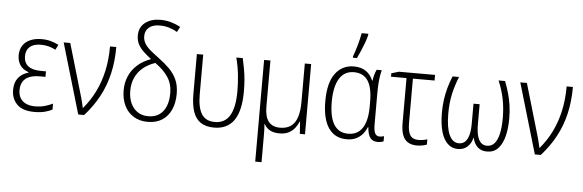

<svg xmlns="http://www.w3.org/2000/svg" viewBox="-59 -1001 4388 1445"><g transform="rotate(5 2135.5 -278.5)"><path d="M277.8 -302.2V-260.7H233.4Q188 -260.7 156.5 -248Q125 -235.4 108.4 -209.5Q91.8 -183.6 91.8 -144Q91.8 -108.9 106.7 -84Q121.6 -59.1 150.1 -45.9Q178.7 -32.7 219.7 -32.7Q259.3 -32.7 293 -42.5Q326.7 -52.2 352.1 -64.9V-20Q329.1 -7.3 295.7 1.2Q262.2 9.8 216.8 9.8Q127.9 9.8 85.7 -32.7Q43.5 -75.2 43.5 -142.1Q43.5 -198.7 71.5 -233.4Q99.6 -268.1 147.9 -281.2V-284.7Q104 -299.3 83.3 -330.8Q62.5 -362.3 62.5 -404.3Q62.5 -450.2 83.7 -480.5Q105 -510.7 141.1 -525.9Q177.2 -541 222.7 -541Q263.2 -541 293.5 -532.5Q323.7 -523.9 353.5 -509.3L334 -470.2Q311.5 -482.9 283.4 -490.7Q255.4 -498.5 223.1 -498.5Q168 -498.5 139.2 -473.4Q110.4 -448.2 110.4 -401.9Q110.4 -354 142.8 -328.1Q175.3 -302.2 239.7 -302.2Z M391.6 -530.8H441.4L551.8 -153.8Q556.2 -140.6 560.8 -122.6Q565.4 -104.5 570.1 -86.2Q574.7 -67.9 577.6 -52.7H580.1Q632.3 -114.3 668 -186.5Q703.6 -258.8 722.7 -344.2Q741.7 -429.7 741.7 -530.8H789.1Q789.1 -422.4 767.6 -329.3Q746.1 -236.3 702.6 -155.3Q659.2 -74.2 592.8 0H547.9Z M1101.6 -763.7Q1145 -763.7 1183.1 -752.7Q1221.2 -741.7 1254.9 -723.6L1233.9 -683.6Q1202.1 -702.1 1169.4 -711.4Q1136.7 -720.7 1100.6 -720.7Q1048.3 -720.7 1019.8 -696.3Q991.2 -671.9 991.2 -630.9Q991.2 -601.1 1005.4 -576.9Q1019.5 -552.7 1046.6 -529.3Q1073.7 -505.9 1111.8 -478Q1158.7 -443.8 1195.3 -407.7Q1231.9 -371.6 1252.4 -326.4Q1272.9 -281.2 1272.9 -218.8Q1272.9 -152.3 1250.2 -100.6Q1227.5 -48.8 1183.1 -19.5Q1138.7 9.8 1073.7 9.8Q1010.7 9.8 965.6 -18.6Q920.4 -46.9 896.5 -96.7Q872.6 -146.5 872.6 -211.4Q872.6 -270.5 894.3 -319.8Q916 -369.1 957.3 -405.5Q998.5 -441.9 1057.6 -462.9Q1022.9 -489.3 997.1 -514.2Q971.2 -539.1 957 -567.1Q942.9 -595.2 942.9 -631.3Q942.9 -694.8 988 -729.2Q1033.2 -763.7 1101.6 -763.7ZM1092.3 -437Q1038.6 -418.9 1000.5 -387.2Q962.4 -355.5 942.4 -311.3Q922.4 -267.1 922.4 -211.9Q922.4 -160.2 940.4 -119.4Q958.5 -78.6 992.4 -55.7Q1026.4 -32.7 1073.7 -32.7Q1122.6 -32.7 1156 -55.4Q1189.5 -78.1 1206.8 -120.1Q1224.1 -162.1 1224.1 -218.8Q1224.1 -289.1 1190.4 -340.3Q1156.7 -391.6 1092.3 -437Z M1574.7 9.3Q1512.2 9.3 1473.4 -16.6Q1434.6 -42.5 1416.5 -94.7Q1398.4 -147 1397.9 -225.1V-530.8H1445.8V-229Q1445.8 -130.9 1476.8 -82Q1507.8 -33.2 1576.7 -33.2Q1652.8 -33.2 1689.5 -95Q1726.1 -156.7 1726.1 -279.8Q1726.1 -342.3 1719.2 -404.8Q1712.4 -467.3 1695.8 -530.8H1744.6Q1754.4 -487.3 1761.2 -448Q1768.1 -408.7 1771.5 -368.4Q1774.9 -328.1 1774.9 -281.7Q1774.9 -133.8 1724.4 -62.3Q1673.8 9.3 1574.7 9.3Z M2261.2 -530.8V0H2222.2L2215.8 -91.8H2212.9Q2202.1 -64.9 2183.8 -41.7Q2165.5 -18.6 2137.7 -4.4Q2109.9 9.8 2068.4 9.8Q2025.4 9.8 1997.1 -5.6Q1968.8 -21 1953.1 -50.3H1950.2Q1952.1 -34.2 1952.6 -17.6Q1953.1 -1 1953.4 15.6Q1953.6 32.2 1953.6 49.3V237.3H1905.8V-530.8H1953.6V-182.1Q1953.6 -106.4 1982.4 -69.8Q2011.2 -33.2 2068.8 -33.2Q2120.1 -33.2 2151.9 -56.4Q2183.6 -79.6 2198.5 -125.5Q2213.4 -171.4 2213.4 -238.8V-530.8Z M2583.5 -32.7Q2634.3 -32.7 2666.3 -59.6Q2698.2 -86.4 2713.1 -134.8Q2728 -183.1 2728 -247.1V-287.6Q2728 -394 2693.4 -446Q2658.7 -498 2587.9 -498Q2515.1 -498 2477.8 -436.5Q2440.4 -375 2440.4 -261.7Q2440.4 -147.5 2476.3 -90.1Q2512.2 -32.7 2583.5 -32.7ZM2576.7 9.8Q2486.8 9.8 2439.2 -59.3Q2391.6 -128.4 2391.6 -262.2Q2391.6 -400.9 2443.4 -470.9Q2495.1 -541 2584.5 -541Q2637.7 -541 2674.1 -516.6Q2710.4 -492.2 2729 -446.8H2732.4Q2734.9 -468.3 2741 -490Q2747.1 -511.7 2755.9 -530.8H2794.9Q2789.1 -510.7 2784.9 -484.9Q2780.8 -459 2778.6 -425.8Q2776.4 -392.6 2776.4 -350.1V-123Q2776.4 -71.3 2787.6 -51.8Q2798.8 -32.2 2821.3 -32.2Q2829.6 -32.2 2838.9 -33.7Q2848.1 -35.2 2855 -38.1V1Q2850.6 3.4 2843.8 5.1Q2836.9 6.8 2828.9 8.3Q2820.8 9.8 2812.5 9.8Q2773.4 9.8 2754.6 -14.4Q2735.8 -38.6 2731.4 -95.2H2728Q2716.8 -67.4 2697 -43.2Q2677.2 -19 2647.5 -4.6Q2617.7 9.8 2576.7 9.8ZM2569.8 -606V-615.7Q2576.2 -631.8 2583.7 -654.8Q2591.3 -677.7 2598.4 -703.4Q2605.5 -729 2611.1 -753.2Q2616.7 -777.3 2619.6 -795.4H2669.9V-785.2Q2663.6 -758.3 2651.9 -726.3Q2640.1 -694.3 2626.5 -662.8Q2612.8 -631.3 2600.6 -606Z M3197.3 -530.8V-488.3H3033.7V-153.8Q3033.7 -90.3 3052.2 -61.3Q3070.8 -32.2 3115.2 -32.2Q3132.3 -32.2 3149.9 -35.2Q3167.5 -38.1 3181.6 -43V-2.9Q3170.4 2 3149.9 6.1Q3129.4 10.3 3107.4 10.3Q3064.9 10.3 3037.8 -7.1Q3010.7 -24.4 2998 -59.6Q2985.4 -94.7 2985.4 -148.4V-488.3H2868.2V-514.2L2923.8 -530.8Z M3726.1 -530.8Q3744.1 -484.9 3756.6 -440.9Q3769 -397 3775.6 -350.6Q3782.2 -304.2 3782.2 -251Q3782.2 -175.8 3766.8 -116.7Q3751.5 -57.6 3719.5 -23.9Q3687.5 9.8 3636.7 9.8Q3592.3 9.8 3565.4 -15.4Q3538.6 -40.5 3528.3 -84.5H3526.4Q3516.6 -41 3488 -15.6Q3459.5 9.8 3416.5 9.8Q3371.6 9.8 3339.4 -20.3Q3307.1 -50.3 3290.3 -108.9Q3273.4 -167.5 3273.4 -251Q3273.4 -305.2 3280 -351.6Q3286.6 -397.9 3298.8 -441.7Q3311 -485.4 3329.6 -530.8H3378.4Q3350.6 -461.9 3336.2 -395.8Q3321.8 -329.6 3321.8 -249.5Q3321.8 -144.5 3347.2 -89.1Q3372.6 -33.7 3420.9 -33.7Q3449.2 -33.7 3467.8 -52Q3486.3 -70.3 3495.4 -105.2Q3504.4 -140.1 3504.4 -190.4V-340.3H3550.8V-190.4Q3550.8 -138.2 3559.8 -103.5Q3568.8 -68.8 3586.9 -51.3Q3605 -33.7 3632.8 -33.7Q3667 -33.7 3689 -58.8Q3710.9 -84 3722.2 -132.3Q3733.4 -180.7 3733.4 -250Q3733.4 -328.1 3719.7 -395.3Q3706.1 -462.4 3677.2 -530.8Z M3841.3 -530.8H3891.1L4001.5 -153.8Q4005.9 -140.6 4010.5 -122.6Q4015.1 -104.5 4019.8 -86.2Q4024.4 -67.9 4027.3 -52.7H4029.8Q4082 -114.3 4117.7 -186.5Q4153.3 -258.8 4172.4 -344.2Q4191.4 -429.7 4191.4 -530.8H4238.8Q4238.8 -422.4 4217.3 -329.3Q4195.8 -236.3 4152.3 -155.3Q4108.9 -74.2 4042.5 0H3997.6Z"/></g></svg>

Font: Open Sans SemiCondensed Light
Style: Regular
Weight: 300
Width: 4
Designer: Monotype Design Team
Foundry: Monotype Imaging Inc.
Version: Version 3.000